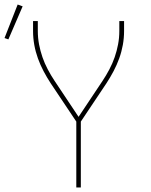

<svg xmlns="http://www.w3.org/2000/svg" viewBox="-47 -828 667 848"><path d="M290 0V-291L177 -460Q160 -486 145.5 -513.5Q131 -541 120.5 -570Q110 -599 104.5 -629.5Q99 -660 99 -691V-735H120V-691Q120 -661 125.5 -632Q131 -603 140.5 -575.5Q150 -548 164 -521.5Q178 -495 194 -471L300 -312L406 -471Q422 -495 436 -521.5Q450 -548 459.5 -575.5Q469 -603 474.5 -632Q480 -661 480 -691V-735H501V-691Q501 -660 495.5 -629.5Q490 -599 479.5 -570Q469 -541 454.5 -513.5Q440 -486 423 -460L310 -291V0ZM-10 -654 -27 -660 31 -808 53 -800Z"/></svg>

Font: Iosevka Curly Thin Extended
Style: Regular
Weight: 100
Width: 7
Monospace: yes
Designer: Belleve Invis
Foundry: Belleve Invis
Version: Version 11.1.0; ttfautohint (v1.8.3)